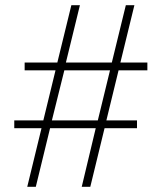

<svg xmlns="http://www.w3.org/2000/svg" viewBox="-20 -720 623 740"><path d="M255 -700H288L234 -479H411L465 -700H498L444 -479H548V-449H437L390 -256H508V-226H383L328 0H295L349 -226H173L118 0H85L140 -226H35V-256H147L194 -449H75V-479H201ZM357 -256 404 -449H228L180 -256Z"/></svg>

Font: Renner
Style: Thin
Weight: 200
Version: Version 003.000 ; ttfautohint (v0.97) -l 8 -r 50 -G 200 -x 1